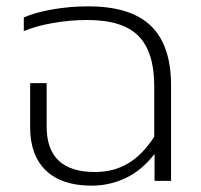

<svg xmlns="http://www.w3.org/2000/svg" viewBox="-20 -570 634 605"><path d="M75 -168V-308H127V-171Q127 -28 279 -28Q338 -28 383.5 -55Q429 -82 466 -139V-299Q466 -406 416.5 -456.5Q367 -507 255 -507Q201 -507 147 -497.5Q93 -488 55 -472V-515Q91 -531 146 -540.5Q201 -550 258 -550Q392 -550 455.5 -488.5Q519 -427 519 -301V0H467V-85Q428 -34 377 -9.5Q326 15 269 15Q174 15 124.5 -33Q75 -81 75 -168Z"/></svg>

Font: Prompt ExtraLight
Style: Regular
Weight: 275
Designer: Katatrad Team
Foundry: CadsonDemak
Version: Version 1.000